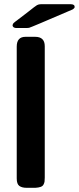

<svg xmlns="http://www.w3.org/2000/svg" viewBox="-20 -898 377 918"><path d="M40 -776Q40 -779 41.5 -782.5Q43 -786 46.5 -789Q50 -792 53 -794.5Q56 -797 60.5 -800Q65 -803 67 -805Q87 -820 114 -841Q149 -869 157 -873.5Q165 -878 177 -878H317Q337 -878 337 -865Q337 -862 335 -859.5Q333 -857 331 -855.5Q329 -854 326.5 -852.5Q324 -851 323 -851Q128 -767 119 -765Q114 -764 107 -764H57Q42 -765 40 -776ZM60 -45V-675Q60 -722 102 -722H148Q194 -722 194 -677V-49Q194 -37 193 -30Q192 -23 188 -15.5Q184 -8 174.5 -4.5Q165 -1 149 0H108Q85 0 72.5 -9Q60 -18 60 -45Z"/></svg>

Font: CMU Sans Serif
Style: Bold
Weight: 700
Version: Version 0.7.0